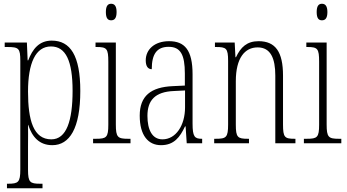

<svg xmlns="http://www.w3.org/2000/svg" viewBox="-20 -762 1843 1021"><path d="M17 239H206V215H194C140 215 129 208 129 141V18C129 -30 130 -72 129 -98H130C151 -33 190 10 258 10C350 10 407 -79 407 -278C407 -467 354 -546 255 -546C188 -546 153 -501 130 -441H127L123 -536H5V-512H19C80 -512 88 -505 88 -438V140C88 208 77 215 22 215H17ZM253 -21C158 -21 129 -122 129 -275C129 -426 169 -515 251 -515C330 -515 366 -438 366 -279C366 -121 334 -21 253 -21Z M571 -654C588 -654 600 -664 600 -698C600 -731 588 -742 571 -742C554 -742 543 -731 543 -698C543 -664 554 -654 571 -654ZM475 0H674V-24H661C606 -24 596 -32 596 -100V-536H488V-512H495C548 -512 556 -503 556 -434V-99C556 -31 546 -24 490 -24H475Z M836 10C906 10 937 -33 964 -90H967L973 0H1055V-24H1053C1015 -24 1004 -35 1004 -105V-367C1004 -496 962 -543 879 -543C802 -543 755 -499 755 -441C755 -411 766 -394 787 -394C787 -476 815 -513 877 -513C940 -513 963 -471 963 -371V-307L900 -304C781 -299 723 -251 723 -147C723 -41 769 10 836 10ZM844 -21C789 -21 764 -72 764 -146C764 -227 803 -274 905 -278L964 -281V-191C964 -95 915 -21 844 -21Z M1119 0H1304V-24H1298C1244 -24 1234 -31 1234 -99V-330C1234 -454 1282 -510 1350 -510C1419 -510 1444 -452 1444 -360V0H1551V-24H1547C1494 -24 1485 -31 1485 -100V-360C1485 -486 1445 -543 1355 -543C1293 -543 1260 -511 1235 -458H1232L1228 -536H1123V-512H1128C1183 -512 1193 -506 1193 -438V-100C1193 -31 1183 -24 1127 -24H1119Z M1692 -654C1709 -654 1721 -664 1721 -698C1721 -731 1709 -742 1692 -742C1675 -742 1664 -731 1664 -698C1664 -664 1675 -654 1692 -654ZM1596 0H1795V-24H1782C1727 -24 1717 -32 1717 -100V-536H1609V-512H1616C1669 -512 1677 -503 1677 -434V-99C1677 -31 1667 -24 1611 -24H1596Z"/></svg>

Font: Noto Serif Sinhala ExtraCondensed ExtraLight
Style: Regular
Weight: 200
Width: 2
Designer: Jelle Bosma - Monotype Design Team
Foundry: Monotype Imaging Inc.
Version: Version 2.007